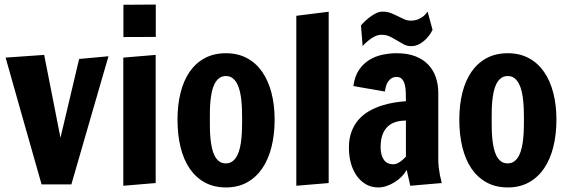

<svg xmlns="http://www.w3.org/2000/svg" viewBox="-20 -801 2471 834"><path d="M4.4 -550.8 171.9 -562.5 242.7 -202.6 323.7 -544.9 451.2 -556.6 380.4 -312.5 290 0H160.6L71.8 -312.5Z M515.6 -550.8 656.2 -562.5V-5.9L515.6 5.9ZM656.7 -781.2V-640.6L516.1 -640.1V-780.3Z M961.9 13.2Q909.2 13.2 869.6 -8.5Q830.1 -30.3 803.7 -69.1Q777.3 -107.9 764.2 -162.1Q751 -216.3 751 -281.7Q751 -344.7 764.2 -397.7Q777.3 -450.7 803.7 -489Q830.1 -527.3 869.6 -548.6Q909.2 -569.8 961.9 -569.8Q1013.2 -569.8 1052.7 -548.6Q1092.3 -527.3 1118.9 -489Q1145.5 -450.7 1159.2 -397.7Q1172.9 -344.7 1172.9 -281.7Q1172.9 -216.3 1159.2 -162.1Q1145.5 -107.9 1118.9 -69.1Q1092.3 -30.3 1052.7 -8.5Q1013.2 13.2 961.9 13.2ZM960.9 -91.3Q978 -91.3 990.2 -100.6Q1002.4 -109.9 1010.3 -125.2Q1018.1 -140.6 1022.5 -160.4Q1026.9 -180.2 1028.8 -201.4Q1030.8 -222.7 1031.2 -243.4Q1031.7 -264.2 1031.7 -281.7Q1031.7 -298.8 1031.2 -319.3Q1030.8 -339.8 1028.8 -360.8Q1026.9 -381.8 1022.5 -401.6Q1018.1 -421.4 1010.3 -436.8Q1002.4 -452.1 990.5 -461.4Q978.5 -470.7 961.4 -470.7Q943.8 -470.7 931.9 -461.4Q919.9 -452.1 912.1 -436.8Q904.3 -421.4 900.1 -401.6Q896 -381.8 894 -360.8Q892.1 -339.8 891.8 -319.3Q891.6 -298.8 891.6 -281.7Q891.6 -264.2 891.8 -243.4Q892.1 -222.7 894 -201.4Q896 -180.2 900.1 -160.4Q904.3 -140.6 911.9 -125.2Q919.4 -109.9 931.4 -100.6Q943.4 -91.3 960.9 -91.3Z M1267.1 -732.4 1407.7 -750V-5.9L1267.1 5.9Z M1495.6 -159.7Q1495.6 -199.7 1507.1 -229.7Q1518.6 -259.8 1537.8 -281.5Q1557.1 -303.2 1582.5 -317.9Q1607.9 -332.5 1635.5 -341.6Q1663.1 -350.6 1690.9 -355.2Q1718.8 -359.9 1743.2 -361.3Q1743.2 -380.9 1742.7 -399.7Q1742.2 -418.5 1738.3 -433.3Q1734.4 -448.2 1726.1 -457.5Q1717.8 -466.8 1702.6 -466.8Q1689.9 -466.8 1680.9 -461.2Q1671.9 -455.6 1665.8 -446.5Q1659.7 -437.5 1656.5 -426Q1653.3 -414.6 1651.9 -403.3L1515.1 -427.2Q1520.5 -469.2 1539.1 -496.8Q1557.6 -524.4 1583.7 -540.5Q1609.9 -556.6 1640.9 -563.2Q1671.9 -569.8 1702.6 -569.8Q1750.5 -569.8 1784.7 -556.4Q1818.8 -543 1840.8 -519.5Q1862.8 -496.1 1873.3 -464.6Q1883.8 -433.1 1883.8 -397V-106Q1883.8 -89.4 1886 -71.8Q1888.2 -54.2 1891.1 -39.6Q1894.5 -22.5 1898.9 -5.9L1762.2 5.9L1746.6 -63Q1738.3 -47.9 1724.9 -34.2Q1711.4 -20.5 1694.8 -10Q1678.2 0.5 1659.7 6.8Q1641.1 13.2 1623 13.2Q1594.2 13.2 1570.8 0.2Q1547.4 -12.7 1530.5 -35.9Q1513.7 -59.1 1504.6 -90.6Q1495.6 -122.1 1495.6 -159.7ZM1633.3 -161.6Q1633.3 -128.4 1646.7 -107.9Q1660.2 -87.4 1689 -87.4Q1698.7 -87.4 1708.3 -92.5Q1717.8 -97.7 1725.6 -104Q1734.4 -111.3 1743.2 -120.6V-277.3Q1719.7 -277.3 1699.7 -271.5Q1679.7 -265.6 1664.8 -252Q1649.9 -238.3 1641.6 -216.1Q1633.3 -193.8 1633.3 -161.6ZM1547.9 -690.9Q1562.5 -707.5 1578.6 -720.7Q1592.3 -731.9 1608.9 -741.2Q1625.5 -750.5 1642.1 -750.5Q1661.6 -750.5 1677.2 -744.4Q1692.9 -738.3 1707.3 -731Q1721.7 -723.6 1735.4 -717.5Q1749 -711.4 1764.6 -711.4Q1783.2 -711.4 1797.1 -717.5Q1811 -723.6 1819.8 -731Q1830.1 -739.7 1837.4 -750.5L1858.9 -671.4Q1858.9 -670.9 1852.5 -659.7Q1846.2 -648.4 1834.2 -635.3Q1822.3 -622.1 1804.9 -611.3Q1787.6 -600.6 1765.6 -600.6Q1748 -600.6 1733.6 -608.4Q1719.2 -616.2 1704.6 -625.2Q1689.9 -634.3 1673.8 -642.1Q1657.7 -649.9 1636.7 -649.9Q1621.6 -649.9 1606.9 -642.3Q1592.3 -634.8 1581.1 -625.5Q1567.4 -614.7 1555.2 -601.1Z M2186 13.2Q2133.3 13.2 2093.8 -8.5Q2054.2 -30.3 2027.8 -69.1Q2001.5 -107.9 1988.3 -162.1Q1975.1 -216.3 1975.1 -281.7Q1975.1 -344.7 1988.3 -397.7Q2001.5 -450.7 2027.8 -489Q2054.2 -527.3 2093.8 -548.6Q2133.3 -569.8 2186 -569.8Q2237.3 -569.8 2276.9 -548.6Q2316.4 -527.3 2343 -489Q2369.6 -450.7 2383.3 -397.7Q2397 -344.7 2397 -281.7Q2397 -216.3 2383.3 -162.1Q2369.6 -107.9 2343 -69.1Q2316.4 -30.3 2276.9 -8.5Q2237.3 13.2 2186 13.2ZM2185.1 -91.3Q2202.1 -91.3 2214.4 -100.6Q2226.6 -109.9 2234.4 -125.2Q2242.2 -140.6 2246.6 -160.4Q2251 -180.2 2252.9 -201.4Q2254.9 -222.7 2255.4 -243.4Q2255.9 -264.2 2255.9 -281.7Q2255.9 -298.8 2255.4 -319.3Q2254.9 -339.8 2252.9 -360.8Q2251 -381.8 2246.6 -401.6Q2242.2 -421.4 2234.4 -436.8Q2226.6 -452.1 2214.6 -461.4Q2202.6 -470.7 2185.5 -470.7Q2168 -470.7 2156 -461.4Q2144 -452.1 2136.2 -436.8Q2128.4 -421.4 2124.3 -401.6Q2120.1 -381.8 2118.2 -360.8Q2116.2 -339.8 2116 -319.3Q2115.7 -298.8 2115.7 -281.7Q2115.7 -264.2 2116 -243.4Q2116.2 -222.7 2118.2 -201.4Q2120.1 -180.2 2124.3 -160.4Q2128.4 -140.6 2136 -125.2Q2143.6 -109.9 2155.5 -100.6Q2167.5 -91.3 2185.1 -91.3Z"/></svg>

Font: Francois One
Style: Regular
Weight: 400
Designer: Vernon Adams
Foundry: vernon adams
Version: Version 1.000